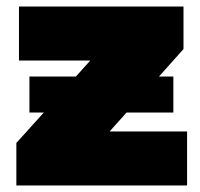

<svg xmlns="http://www.w3.org/2000/svg" viewBox="-20 -567 610 587"><path d="M30 0V-130L114 -223H70V-333H212L256 -382H38V-547H541V-417L466 -333H510V-223H367L315 -165H552V0Z"/></svg>

Font: Montserrat Black
Style: Regular
Weight: 900
Designer: Julieta Ulanovsky
Foundry: Julieta Ulanovsky
Version: Version 9.000; ttfautohint (v1.8.4.7-5d5b)